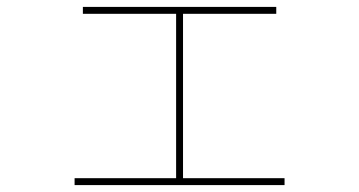

<svg xmlns="http://www.w3.org/2000/svg" viewBox="-20 -558 1040 556"><path d="M510 -42H804V-22H196V-42H490V-518H220V-538H780V-518H510Z"/></svg>

Font: M PLUS 1p Thin
Style: Regular
Weight: 250
Version: Version 1.062